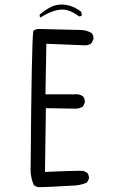

<svg xmlns="http://www.w3.org/2000/svg" viewBox="-20 -812 540 825"><path d="M152.8 -736.3Q208.5 -771 248.5 -771Q262.7 -771 274.4 -766.6Q296.4 -758.8 318.8 -742.2Q320.3 -741.7 321.8 -741.7Q327.6 -741.7 332 -746.6L329.1 -761.2Q306.2 -779.8 277.3 -788.1Q260.7 -792.5 246.3 -792.5Q231.9 -792.5 219.7 -789.6Q192.4 -783.7 150.4 -749.5Q150.4 -748.5 150.4 -747.1Q150.4 -741.2 152.8 -736.3ZM150.4 -7.8Q182.1 -7.8 286.6 -14.2H287.1Q323.7 -14.2 354 -27.8L361.8 -43.5Q362.3 -45.4 362.3 -46.9Q362.3 -48.3 362.1 -50.5Q361.8 -52.7 361.3 -55.4Q360.8 -58.1 359.9 -60.5Q358.4 -65.4 355 -69.3L338.4 -77.6Q332 -78.1 318.8 -78.1Q278.8 -78.1 173.3 -73.2L177.2 -347.2L298.3 -345.2Q301.3 -345.2 304 -345.2Q306.6 -345.2 310.3 -345.5Q314 -345.7 318.8 -346.7Q328.1 -349.1 336.4 -354.5L344.2 -370.6Q344.7 -372.6 344.7 -374Q344.7 -388.2 336.9 -397.5Q324.2 -407.2 307.6 -407.2L301.8 -406.7H175.3L179.2 -624L346.7 -617.2Q362.3 -617.2 373 -626.5L381.3 -643.1Q381.8 -645 381.8 -646.5Q381.8 -660.2 374.5 -669.4Q355 -681.2 332.5 -683.1L147 -687.5Q133.3 -687.5 123 -679.2Q115.7 -623.5 111.8 -102.5V-102.1Q111.3 -93.8 111.3 -85.9Q111.3 -47.4 125.5 -16.1L141.1 -8.3Q144.5 -7.8 150.4 -7.8Z"/></svg>

Font: NaikaiFont
Style: Light
Weight: 300
Version: Version 1.89